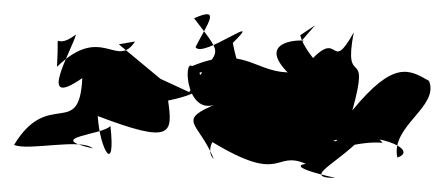

<svg xmlns="http://www.w3.org/2000/svg" viewBox="-50 -850 632 273"><path d="M378 -791C402 -793 307 -800 359 -747C310 -749 296 -786 223 -756C210 -766 215 -679 262 -704C198 -678 232 -678 254 -624C246 -631 249 -643 252 -648C353 -587 339 -637 385 -617C388 -617 348 -615 427 -597C371 -597 446 -623 479 -672C427 -627 451 -647 439 -641C515 -659 496 -628 476 -674C406 -723 443 -640 424 -650C481 -666 548 -637 515 -626C505 -671 575 -698 560 -735C532 -751 510 -765 451 -693C478 -790 437 -720 453 -804C419 -743 434 -811 391 -763C434 -731 383 -771 377 -800L398 -814ZM142 -791C116 -751 95 -817 31 -755C35 -819 23 -774 58 -801C53 -780 0 -692 67 -739C63 -651 19 -725 -30 -644C-10 -635 65 -654 82 -639C11 -655 97 -658 107 -671C115 -600 92 -636 89 -685C194 -645 196 -659 189 -707C306 -731 165 -765 289 -736C306 -748 293 -727 281 -789C329 -836 238 -766 228 -783C244 -815 266 -842 226 -824C274 -761 259 -787 219 -719L178 -738L119 -787Z"/></svg>

Font: Hussar Lance
Style: Regular
Weight: 700
Foundry: Cannot Into Space Fonts, PlusOne Fonts
Version: Version 2.27